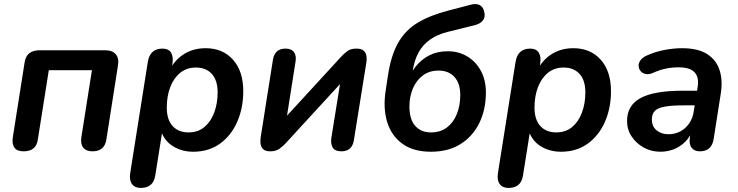

<svg xmlns="http://www.w3.org/2000/svg" viewBox="-20 -736 3628 944"><path d="M96 8Q64 8 51 -10Q38 -28 43 -61L101 -429Q106 -461 125 -475Q144 -489 176 -489H496Q532 -489 549 -469.5Q566 -450 560 -414L503 -50Q494 8 435 8Q404 8 389.5 -10Q375 -28 380 -61L432 -391H220L166 -50Q162 -21 144.5 -6.5Q127 8 96 8Z M672 188Q643 188 629 169Q615 150 620 116L707 -433Q718 -497 779 -497Q808 -497 820.5 -478Q833 -459 828 -424L819 -368L817 -398Q845 -447 889.5 -473Q934 -499 991 -499Q1075 -499 1125.5 -442.5Q1176 -386 1176 -288Q1176 -205 1146.5 -137.5Q1117 -70 1062 -30Q1007 10 930 10Q874 10 830.5 -17Q787 -44 770 -97H779L743 129Q733 188 672 188ZM907 -85Q953 -85 984.5 -111Q1016 -137 1033 -182Q1050 -227 1050 -282Q1050 -341 1021.5 -372.5Q993 -404 943 -404Q898 -404 866 -378Q834 -352 817 -307.5Q800 -263 800 -207Q800 -148 828.5 -116.5Q857 -85 907 -85Z M1309 8Q1282 8 1271.5 -5Q1261 -18 1260.5 -35Q1260 -52 1262 -63L1322 -443Q1331 -497 1384 -497Q1413 -497 1425.5 -479.5Q1438 -462 1433 -433L1385 -128H1355L1660 -460Q1671 -472 1687.5 -484.5Q1704 -497 1732 -497Q1758 -497 1769 -486Q1780 -475 1782 -458.5Q1784 -442 1781 -427L1720 -47Q1711 8 1659 8Q1628 8 1616.5 -9.5Q1605 -27 1609 -57L1658 -362H1688L1383 -30Q1372 -18 1354.5 -5Q1337 8 1309 8Z M2099 10Q2012 10 1958 -29.5Q1904 -69 1883.5 -136.5Q1863 -204 1876 -289L1887 -362Q1902 -463 1937.5 -525.5Q1973 -588 2034 -624.5Q2095 -661 2184 -684L2295 -713Q2321 -720 2338.5 -711Q2356 -702 2361 -677Q2367 -653 2355 -636.5Q2343 -620 2317 -613L2180 -579Q2129 -566 2094 -541Q2059 -516 2038.5 -479Q2018 -442 2010 -393L2001 -339H1984Q1999 -378 2025.5 -411Q2052 -444 2091 -464Q2130 -484 2182 -484Q2235 -484 2277.5 -458.5Q2320 -433 2344.5 -387.5Q2369 -342 2369 -282Q2369 -197 2336.5 -131Q2304 -65 2244 -27.5Q2184 10 2099 10ZM2099 -85Q2145 -85 2177 -109Q2209 -133 2226 -175Q2243 -217 2243 -269Q2243 -326 2214.5 -357.5Q2186 -389 2136 -389Q2091 -389 2059 -365Q2027 -341 2010 -301Q1993 -261 1993 -213Q1993 -149 2021.5 -117Q2050 -85 2099 -85Z M2480 188Q2451 188 2437 169Q2423 150 2428 116L2515 -433Q2526 -497 2587 -497Q2616 -497 2628.5 -478Q2641 -459 2636 -424L2627 -368L2625 -398Q2653 -447 2697.5 -473Q2742 -499 2799 -499Q2883 -499 2933.5 -442.5Q2984 -386 2984 -288Q2984 -205 2954.5 -137.5Q2925 -70 2870 -30Q2815 10 2738 10Q2682 10 2638.5 -17Q2595 -44 2578 -97H2587L2551 129Q2541 188 2480 188ZM2715 -85Q2761 -85 2792.5 -111Q2824 -137 2841 -182Q2858 -227 2858 -282Q2858 -341 2829.5 -372.5Q2801 -404 2751 -404Q2706 -404 2674 -378Q2642 -352 2625 -307.5Q2608 -263 2608 -207Q2608 -148 2636.5 -116.5Q2665 -85 2715 -85Z M3227 10Q3182 10 3145 -10.5Q3108 -31 3085.5 -65Q3063 -99 3063 -141Q3063 -218 3129.5 -254Q3196 -290 3338 -290H3418L3407 -218H3344Q3285 -218 3250 -212Q3215 -206 3200 -191Q3185 -176 3185 -149Q3185 -114 3208.5 -95Q3232 -76 3266 -76Q3298 -76 3324 -89.5Q3350 -103 3368 -128.5Q3386 -154 3391 -189L3410 -308Q3418 -355 3395.5 -380Q3373 -405 3317 -405Q3284 -405 3253 -398.5Q3222 -392 3189 -377Q3170 -369 3155 -372Q3140 -375 3130.5 -385.5Q3121 -396 3120 -410.5Q3119 -425 3128.5 -439Q3138 -453 3160 -463Q3202 -482 3247.5 -490.5Q3293 -499 3333 -499Q3412 -499 3457 -470Q3502 -441 3518 -391Q3534 -341 3524 -277L3489 -54Q3480 8 3421 8Q3394 8 3380.5 -9.5Q3367 -27 3372 -61L3382 -124L3389 -104Q3375 -65 3349.5 -39.5Q3324 -14 3292.5 -2Q3261 10 3227 10Z"/></svg>

Font: Nunito Variable Extra Light
Style: Italic
Weight: 200
Italic angle: -9°
Designer: Vernon Adams
Foundry: Vernon Adams
Version: Version 3.602